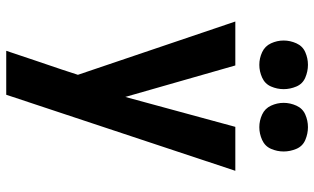

<svg xmlns="http://www.w3.org/2000/svg" viewBox="-216 -587 1008 616"><g transform="rotate(90 288.0 -279.0)"><path d="M143 205H284L528 -530H387L291 -177L190 -530H49L220 -25L203 27Q188 71 173 115.5Q158 160 143 205ZM388 -607Q409 -607 429 -616Q449 -625 457.5 -644.5Q466 -664 466 -685Q466 -706 457.5 -726Q449 -746 429 -754.5Q409 -763 388 -763Q367 -763 347.5 -754.5Q328 -746 319 -726Q310 -706 310 -685Q310 -664 319 -644.5Q328 -625 347.5 -616Q367 -607 388 -607ZM188 -607Q209 -607 229 -616Q249 -625 257.5 -644.5Q266 -664 266 -685Q266 -706 257.5 -726Q249 -746 229 -754.5Q209 -763 188 -763Q167 -763 147.5 -754.5Q128 -746 119 -726Q110 -706 110 -685Q110 -664 119 -644.5Q128 -625 147.5 -616Q167 -607 188 -607Z"/></g></svg>

Font: Iosevka Sparkle Extrabold
Style: Regular
Weight: 800
Designer: Belleve Invis
Foundry: Belleve Invis
Version: Version 4.5.0; ttfautohint (v1.8.3)